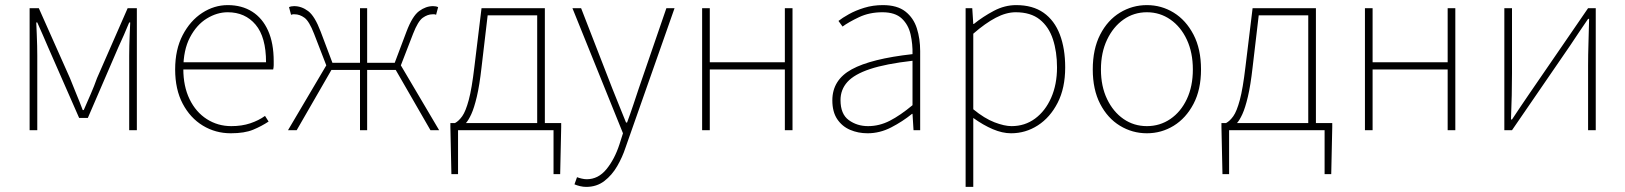

<svg xmlns="http://www.w3.org/2000/svg" viewBox="-20 -510 6366 752"><path d="M96 0V-478H132L254 -204Q266 -173 279 -142Q292 -111 304 -79H308Q322 -111 335.5 -142Q349 -173 360 -204L480 -478H516V0H486V-292Q486 -310 486.5 -331Q487 -352 488 -375.5Q489 -399 490 -422H486Q476 -397 465.5 -373.5Q455 -350 444 -326L324 -48H290L168 -326Q158 -350 147.5 -373.5Q137 -397 126 -422H122Q123 -399 124 -375.5Q125 -352 125.5 -331Q126 -310 126 -292V0Z M884 12Q824 12 774.5 -18Q725 -48 695.5 -104Q666 -160 666 -238Q666 -316 695.5 -372.5Q725 -429 772 -459.5Q819 -490 872 -490Q927 -490 967.5 -464.5Q1008 -439 1030 -390Q1052 -341 1052 -270Q1052 -263 1052 -255Q1052 -247 1050 -238H682V-266H1022Q1022 -365 981 -413.5Q940 -462 872 -462Q830 -462 790 -437.5Q750 -413 724 -363.5Q698 -314 698 -240Q698 -172 722.5 -121.5Q747 -71 790 -43.5Q833 -16 886 -16Q927 -16 960 -27Q993 -38 1018 -56L1032 -34Q1005 -16 971.5 -2Q938 12 884 12Z M1108 0 1258 -254 1210 -378Q1191 -427 1172.5 -440.5Q1154 -454 1134 -454Q1129 -454 1127 -454Q1125 -454 1120 -452L1112 -482Q1120 -486 1132 -486Q1161 -486 1187 -466.5Q1213 -447 1236 -386L1282 -264H1390V-478H1418V-264H1526L1572 -386Q1595 -447 1621.5 -466.5Q1648 -486 1676 -486Q1688 -486 1696 -482L1688 -452Q1684 -454 1681.5 -454Q1679 -454 1674 -454Q1655 -454 1636 -440.5Q1617 -427 1598 -378L1550 -254L1700 0H1666L1530 -236H1418V0H1390V-236H1278L1142 0Z M1774 0V172H1748L1744 -12V-28H2178V-12L2174 172H2148V0ZM2084 -10V-450H1890L1866 -246Q1858 -175 1847.5 -131Q1837 -87 1826 -63Q1815 -39 1804.5 -27.5Q1794 -16 1786 -10L1762 -28Q1777 -36 1790.5 -55Q1804 -74 1816 -118.5Q1828 -163 1838 -248L1866 -478H2114V-10Z M2276 222Q2264 222 2251.5 219Q2239 216 2230 212L2240 184Q2248 187 2258.5 189.5Q2269 192 2278 192Q2323 192 2355 153Q2387 114 2406 56L2420 12L2222 -478H2256L2378 -164Q2390 -134 2404.5 -98Q2419 -62 2432 -30H2436Q2448 -62 2460 -98Q2472 -134 2482 -164L2590 -478H2622L2430 68Q2418 105 2397.5 140.5Q2377 176 2347 199Q2317 222 2276 222Z M2730 0V-478H2760V-266H3054V-478H3084V0H3054V-238H2760V0Z M3378 12Q3341 12 3309.5 -1.5Q3278 -15 3259 -43.5Q3240 -72 3240 -117Q3240 -197 3316 -238.5Q3392 -280 3554 -298Q3555 -337 3546.5 -375Q3538 -413 3512 -437.5Q3486 -462 3436 -462Q3385 -462 3344 -442.5Q3303 -423 3280 -406L3264 -428Q3279 -440 3305 -454.5Q3331 -469 3365 -479.5Q3399 -490 3438 -490Q3494 -490 3526 -465Q3558 -440 3571 -399Q3584 -358 3584 -310V0H3558L3554 -64H3552Q3515 -34 3470.5 -11Q3426 12 3378 12ZM3380 -16Q3424 -16 3465 -37Q3506 -58 3554 -98V-272Q3449 -260 3387.5 -239.5Q3326 -219 3299 -189Q3272 -159 3272 -118Q3272 -63 3304.5 -39.5Q3337 -16 3380 -16Z M3762 222V-478H3788L3792 -416H3794Q3830 -445 3872.5 -467.5Q3915 -490 3960 -490Q4025 -490 4067.5 -460Q4110 -430 4131 -375Q4152 -320 4152 -246Q4152 -165 4122.5 -107.5Q4093 -50 4045 -19Q3997 12 3940 12Q3906 12 3868.5 -4Q3831 -20 3792 -48V42V222ZM3942 -16Q3994 -16 4034 -45.5Q4074 -75 4097 -127Q4120 -179 4120 -246Q4120 -307 4104 -356Q4088 -405 4052.5 -433.5Q4017 -462 3958 -462Q3921 -462 3880 -440.5Q3839 -419 3792 -378V-82Q3836 -46 3875 -31Q3914 -16 3942 -16Z M4472 12Q4415 12 4366.5 -17.5Q4318 -47 4289 -103Q4260 -159 4260 -238Q4260 -318 4289 -374.5Q4318 -431 4366.5 -460.5Q4415 -490 4472 -490Q4529 -490 4577 -460.5Q4625 -431 4654.5 -374.5Q4684 -318 4684 -238Q4684 -159 4654.5 -103Q4625 -47 4577 -17.5Q4529 12 4472 12ZM4472 -16Q4523 -16 4564 -44Q4605 -72 4628.5 -122Q4652 -172 4652 -238Q4652 -304 4628.5 -354.5Q4605 -405 4564 -433.5Q4523 -462 4472 -462Q4421 -462 4380.5 -433.5Q4340 -405 4316 -354.5Q4292 -304 4292 -238Q4292 -172 4316 -122Q4340 -72 4380.5 -44Q4421 -16 4472 -16Z M4794 0V172H4768L4764 -12V-28H5198V-12L5194 172H5168V0ZM5104 -10V-450H4910L4886 -246Q4878 -175 4867.5 -131Q4857 -87 4846 -63Q4835 -39 4824.5 -27.5Q4814 -16 4806 -10L4782 -28Q4797 -36 4810.5 -55Q4824 -74 4836 -118.5Q4848 -163 4858 -248L4886 -478H5134V-10Z M5326 0V-478H5356V-266H5650V-478H5680V0H5650V-238H5356V0Z M5872 0V-478H5902V-224Q5902 -184 5901 -137Q5900 -90 5898 -42H5902Q5917 -65 5937 -94.5Q5957 -124 5972 -146L6200 -478H6230V0H6200V-254Q6200 -294 6201.5 -341Q6203 -388 6204 -436H6200Q6185 -414 6165 -384.5Q6145 -355 6130 -332L5902 0Z"/></svg>

Font: Source Sans 3 VF
Style: Regular
Weight: 200
Designer: Paul D. Hunt
Foundry: Adobe
Version: Version 3.046;hotconv 1.0.118;makeotfexe 2.5.65603